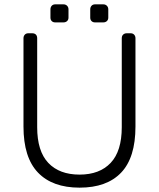

<svg xmlns="http://www.w3.org/2000/svg" viewBox="-20 -853 731 883"><path d="M88 0ZM563 -700H581Q591 -700 597 -693.5Q603 -687 603 -677V-271Q603 -128 537 -59Q471 10 346 10Q221 10 154.5 -59.5Q88 -129 88 -271V-677Q88 -687 94 -693.5Q100 -700 110 -700H128Q139 -700 145 -694Q151 -688 151 -677V-268Q151 -158 202 -104Q253 -50 346 -50Q438 -50 489 -104Q540 -158 540 -268V-677Q540 -688 546.5 -694Q553 -700 563 -700ZM272 -750H234Q224 -750 218 -756Q212 -762 212 -772V-810Q212 -820 218 -826.5Q224 -833 234 -833H272Q282 -833 288.5 -826.5Q295 -820 295 -810V-772Q295 -762 288.5 -756Q282 -750 272 -750ZM455 -750H417Q407 -750 401 -756Q395 -762 395 -772V-810Q395 -820 401 -826.5Q407 -833 417 -833H455Q465 -833 471.5 -826.5Q478 -820 478 -810V-772Q478 -762 471.5 -756Q465 -750 455 -750Z"/></svg>

Font: Hezaedrus Light
Style: Regular
Weight: 300
Designer: Hubert & Fischer
Foundry: Hubert & Fischer
Version: Version 1.10;September 3, 2019;FontCreator 11.5.0.2425 64-bi